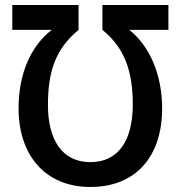

<svg xmlns="http://www.w3.org/2000/svg" viewBox="-20 -734 720 765"><path d="M340 -88C226 -88 171 -179 171 -316C171 -447 200 -538 293 -615V-714H29V-615H186C104 -551 54 -443 54 -302C54 -116 160 11 340 11C519 11 626 -108 626 -302C626 -437 576 -551 495 -615H651V-714H388V-615C478 -542 509 -448 509 -317C509 -172 450 -88 340 -88Z"/></svg>

Font: Noto Sans UI SemiCondensed Medium
Style: Regular
Weight: 500
Width: 4
Designer: Monotype Design Team
Foundry: Monotype Imaging Inc.
Version: Version 1.901